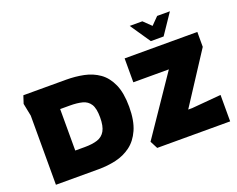

<svg xmlns="http://www.w3.org/2000/svg" viewBox="-138 -1174 1765 1427"><g transform="rotate(-20 744.0 -461.0)"><path d="M80 0V-547L60 -647L80 -708H419Q490 -708 556.5 -694.5Q623 -681 675.5 -644Q728 -607 759 -538Q790 -469 790 -359Q790 -249 758.5 -178.5Q727 -108 674 -69Q621 -30 555 -15Q489 0 419 0ZM302 -190H378Q437 -190 477.5 -203Q518 -216 539 -252.5Q560 -289 560 -359Q560 -430 538.5 -463.5Q517 -497 476.5 -507.5Q436 -518 378 -518H302ZM881 0 850 -60 1162 -519H881V-708H1456V-590L1195 -189H1226L1458 -209V0ZM999 -922 1108 -762H1209L1317 -922H1216L1159 -864L1099 -922Z"/></g></svg>

Font: Rowdies
Style: Bold
Weight: 700
Designer: Jaikishan Patel
Version: Version 1.000; ttfautohint (v1.8.3)